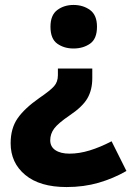

<svg xmlns="http://www.w3.org/2000/svg" viewBox="-20 -574 531 776"><path d="M353 -258Q353 -211 333.5 -177Q314 -143 262 -108Q215 -76 199 -54.5Q183 -33 183 -7Q183 19 204 33Q225 47 261 47Q300 47 342.5 34Q385 21 431 -3L491 117Q439 147 379 164.5Q319 182 249 182Q141 182 82 133Q23 84 23 5Q23 -55 51 -95.5Q79 -136 139 -178Q183 -208 198.5 -225.5Q214 -243 214 -270V-297H353ZM372 -466Q372 -417 344 -397.5Q316 -378 277 -378Q239 -378 211.5 -397.5Q184 -417 184 -466Q184 -513 211.5 -533.5Q239 -554 277 -554Q316 -554 344 -533.5Q372 -513 372 -466Z"/></svg>

Font: Noto Sans Thaana ExtraBold
Style: Regular
Weight: 800
Designer: David Williams
Foundry: Google Inc.
Version: Version 3.001; ttfautohint (v1.8.4.7-5d5b)